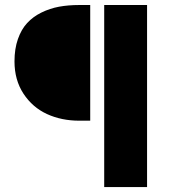

<svg xmlns="http://www.w3.org/2000/svg" viewBox="-20 -670 706 770"><path d="M38.1 -423.8Q38.1 -474.1 51.8 -513.2Q65.4 -552.2 88.9 -577.6Q112.3 -603 146 -619.6Q179.7 -636.2 216.8 -643.1Q253.9 -649.9 297.9 -649.9H341.8V-186H297.9Q226.6 -186 168.5 -212.6Q110.4 -239.3 74.2 -294.2Q38.1 -349.1 38.1 -423.8ZM397.9 80.1V-649.9H569.8V80.1Z"/></svg>

Font: Source Sans Pro Black
Style: Regular
Weight: 900
Designer: Paul D. Hunt
Foundry: Adobe Systems Incorporated
Version: Version 2.020;PS 2.0;hotconv 1.0.86;makeotf.lib2.5.63406